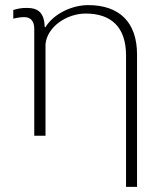

<svg xmlns="http://www.w3.org/2000/svg" viewBox="-20 -531 648 751"><path d="M158 -358C164 -426 241 -478 315 -478C416 -478 473 -424 473 -314V200H516V-318C516 -445 446 -511 325 -511C261 -511 190 -477 158 -425H155C153 -480 131 -500 85 -500C64 -500 53 -498 32 -492V-458C47 -462 64 -464 75 -464C100 -464 114 -448 114 -419V0H158Z"/></svg>

Font: Perun ExtraLight
Style: Regular
Weight: 200
Foundry: Copyright (c) Stefan Peev, Context Ltd, 2016
Version: Version 1.089